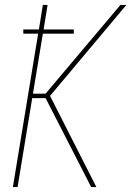

<svg xmlns="http://www.w3.org/2000/svg" viewBox="-20 -755 540 775"><path d="M348 0 164 -359H110L51 0H32L134 -619H74V-636H137L153 -735H172L156 -636H278V-619H153L113 -377H164L466 -735H490L182 -368L369 0Z"/></svg>

Font: Iosevka Term Curly Th Obl
Style: Regular
Weight: 100
Italic angle: -9°
Designer: Belleve Invis
Foundry: Belleve Invis
Version: Version 32.3.0